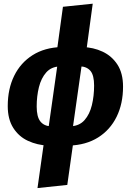

<svg xmlns="http://www.w3.org/2000/svg" viewBox="-20 -778 696 1021"><path d="M406.1 -425.3 417.9 -527.9Q476.7 -526.3 525.8 -503.2Q574.9 -480.1 604.6 -434.3Q634.3 -388.4 634.3 -317.3Q634.3 -226.3 600 -156.8Q565.7 -87.3 501.7 -47Q437.6 -6.6 347 -3.7L357.5 -106.5Q402.9 -108.9 429.8 -139.6Q456.8 -170.3 468.6 -218.9Q480.4 -267.6 480.4 -323.2Q480.4 -377.4 461.4 -400.6Q442.3 -423.7 406.1 -425.3ZM306.8 -527.9 296.9 -424.7Q252.6 -423 225.8 -392.8Q199 -362.5 187 -314.5Q175.1 -266.5 175.1 -211.6Q175.1 -157.7 194.1 -132.9Q213.2 -108.2 249.7 -106.2L235.8 -3.7Q178 -6.3 129.1 -28.9Q80.2 -51.4 50.7 -97.6Q21.2 -143.8 21.2 -214Q21.2 -305.2 55.3 -374.7Q89.4 -444.3 153.5 -484.8Q217.5 -525.3 306.8 -527.9ZM314.7 -741.9 473.1 -758.4 439.1 -508.2 415.8 -441.3 365.9 -89.5 369.7 -21 337.8 205.3 179.4 222.1 213.7 -21 236.7 -89.5 286.6 -441.3 282.7 -508.2Z"/></svg>

Font: Fira Sans Variable
Style: Italic
Weight: 397
Italic angle: -8°
Designer: Carrois Corporate & Edenspiekermann AG
Foundry: Carrois Corporate GbR & Edenspiekermann AG
Version: Version 4.202